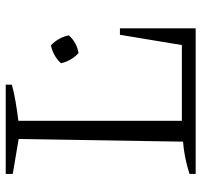

<svg xmlns="http://www.w3.org/2000/svg" viewBox="-36 -650 687 654"><g transform="rotate(-90 307.0 -323.5)"><path d="M515 -258H537V0H41V-21Q69 -30 96.5 -35.5Q124 -41 151 -43L160 -603L41 -623V-647H345V-626Q319 -619 287.5 -613.5Q256 -608 222 -604V-47H480ZM453 -399Q441 -409 431.5 -425Q422 -441 418 -459Q444 -486 479 -493Q492 -481 501 -465Q510 -449 513 -432Q489 -405 453 -399Z"/></g></svg>

Font: Piazzolla SC Light
Style: Regular
Weight: 300
Designer: Juan Pablo del Peral
Foundry: Huerta Tipografica
Version: Version 1.330